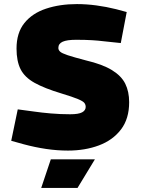

<svg xmlns="http://www.w3.org/2000/svg" viewBox="-20 -729 694 941"><path d="M313 9Q260 9 206 1Q152 -7 96 -22L35 -39L67 -193L149 -182Q183 -177 229.5 -173Q276 -169 324 -169Q365 -169 382.5 -178.5Q400 -188 400 -205Q400 -216 393.5 -224.5Q387 -233 362 -243.5Q337 -254 281 -271Q198 -296 149.5 -323Q101 -350 81 -389.5Q61 -429 61 -491Q61 -568 99.5 -616Q138 -664 205.5 -686.5Q273 -709 357 -709Q403 -709 452 -702.5Q501 -696 549 -684L601 -670L572 -518L486 -527Q463 -530 430.5 -532Q398 -534 353 -534Q308 -534 287 -524.5Q266 -515 266 -494Q266 -484 274.5 -476Q283 -468 311.5 -458.5Q340 -449 401 -433Q482 -414 528.5 -385.5Q575 -357 594 -318.5Q613 -280 613 -228Q613 -147 573 -94.5Q533 -42 465 -16.5Q397 9 313 9ZM182 192 229 52H445L360 192Z"/></svg>

Font: REM ExtraBold
Style: Regular
Weight: 800
Designer: Octavio Pardo
Foundry: Ashler Design
Version: Version 1.005;gftools[0.9.28]